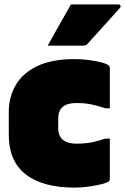

<svg xmlns="http://www.w3.org/2000/svg" viewBox="-20 -837 569 874"><path d="M319 -568Q353 -568 386.5 -563.5Q420 -559 445 -552Q470 -545 477 -537Q480 -534 480 -529V-344H460Q427 -355 397.5 -361.5Q368 -368 327 -368Q245 -368 245 -298V-253Q245 -218 267 -200Q289 -183 327 -183Q368 -183 397.5 -189Q427 -195 460 -206H480V-21Q480 -16 477 -13Q470 -6 445.5 0.5Q421 7 387 12Q353 17 319 17Q175 17 97.5 -43Q20 -103 20 -223V-328Q20 -396 52 -450.5Q84 -505 150.5 -536.5Q217 -568 319 -568ZM303 -817H519Q525 -817 528 -811.5Q531 -806 526 -801Q488 -758 454.5 -721.5Q421 -685 377 -636Q371 -629 356 -629H197Q223 -676 249.5 -722.5Q276 -769 303 -817Z"/></svg>

Font: Recursive Sn Lnr St XBk
Style: Regular
Weight: 1000
Version: Version 1.079;hotconv 1.0.112;makeotfexe 2.5.65598; ttfautoh